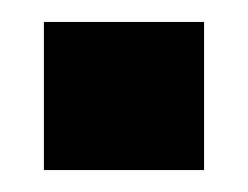

<svg xmlns="http://www.w3.org/2000/svg" viewBox="-20 -155 226 175"><path d="M20 0V-135H166V0Z"/></svg>

Font: Rokkitt SemiBold Black
Style: Regular
Weight: 900
Version: Version 3.103